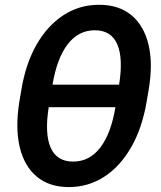

<svg xmlns="http://www.w3.org/2000/svg" viewBox="-20 -759 662 791"><path d="M263.7 11.7Q183.1 11.7 131.6 -31.2Q80.1 -74.2 61.3 -152.8Q42.5 -231.4 59.6 -339.4L67.9 -388.2Q85.4 -495.6 130.1 -574.2Q174.8 -652.8 240.7 -696Q306.6 -739.3 388.2 -739.3Q469.7 -739.3 521.5 -696.3Q573.2 -653.3 592 -574.5Q610.8 -495.6 592.3 -388.2L584 -339.4Q565.4 -230.5 520 -151.6Q474.6 -72.8 408.9 -30.5Q343.3 11.7 263.7 11.7ZM281.2 -93.3Q349.1 -93.3 393.6 -151.6Q438 -210 456.1 -320.3L470.2 -407.2Q488.3 -517.6 463.4 -575.9Q438.5 -634.3 370.6 -634.3Q302.7 -634.3 258.3 -575.9Q213.9 -517.6 195.8 -407.2L181.2 -320.3Q163.1 -209 188.5 -151.1Q213.9 -93.3 281.2 -93.3ZM156.2 -317.4 171.9 -410.2H496.1L480.5 -317.4Z"/></svg>

Font: Inter 16pt SemiBold
Style: Italic
Weight: 600
Italic angle: -9.3988°
Version: Version 4.001;git-66647c0bb